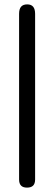

<svg xmlns="http://www.w3.org/2000/svg" viewBox="-20 -837 247 875"><path d="M67 -19C67 6 79 18 103 18C128 18 140 6 140 -19V-774C140 -803 128 -817 104 -817C79 -817 67 -803 67 -774Z"/></svg>

Font: Numismatica Pro
Style: Regular
Weight: 400
Designer: Chris Hopkins
Foundry: Edward C. D. Hopkins
Version: Version 2.19D